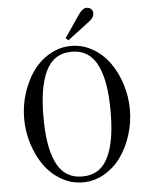

<svg xmlns="http://www.w3.org/2000/svg" viewBox="-62 -980 823 1049"><g transform="rotate(-5 350.0 -456.0)"><path d="M437 -673.8Q400.9 -698.2 350.1 -698.2Q299.3 -698.2 263.2 -673.8Q227.1 -649.4 206.1 -603Q185.1 -556.6 175.5 -496.1Q166 -435.5 166 -356Q166 -276.4 175.5 -215.8Q185.1 -155.3 206.1 -108.9Q227.1 -62.5 263.2 -38.3Q299.3 -14.2 350.1 -14.2Q400.9 -14.2 437 -38.3Q473.1 -62.5 494.1 -108.9Q515.1 -155.3 524.7 -215.8Q534.2 -276.4 534.2 -356Q534.2 -435.5 524.7 -496.1Q515.1 -556.6 494.1 -603Q473.1 -649.4 437 -673.8ZM231.9 -698Q287.1 -730 350.1 -730Q413.1 -730 468.3 -698Q523.4 -666 560.5 -613.8Q597.7 -561.5 618.9 -494.1Q640.1 -426.8 640.1 -356Q640.1 -285.2 618.9 -217.8Q597.7 -150.4 560.5 -98.1Q523.4 -45.9 468.3 -13.9Q413.1 18.1 350.1 18.1Q287.1 18.1 231.9 -13.9Q176.8 -45.9 139.6 -98.1Q102.5 -150.4 81.3 -217.8Q60.1 -285.2 60.1 -356Q60.1 -426.8 81.3 -494.1Q102.5 -561.5 139.6 -613.8Q176.8 -666 231.9 -698ZM338.9 -762.2 324.2 -774.9 408.2 -897.9Q430.2 -930.2 452.1 -930.2Q467.8 -930.2 477.3 -920.9Q486.8 -911.6 486.8 -897Q486.8 -874 460.9 -855Z"/></g></svg>

Font: Flanker Steampunk
Style: Regular
Weight: 400
Designer: Alexey Kryukov, Leonardo Di Lena
Foundry: Alexey Kryukov, Leonardo Di Lena
Version: 1.210